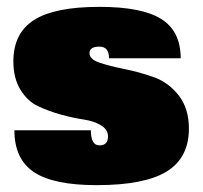

<svg xmlns="http://www.w3.org/2000/svg" viewBox="-20 -530 592 560"><path d="M270 -394Q241 -394 241 -375Q241 -357 271 -347Q301 -337 343.5 -328.5Q386 -320 428.5 -305Q471 -290 501 -252Q531 -214 531 -155Q531 -70 466.5 -30Q402 10 262 10Q136 10 79 -28Q22 -66 22 -150H245Q245 -106 270 -106Q295 -106 295 -132Q295 -152 274.5 -164.5Q254 -177 223.5 -181.5Q193 -186 157 -196Q121 -206 90.5 -220.5Q60 -235 39.5 -268.5Q19 -302 19 -351Q19 -433 79 -471.5Q139 -510 270 -510Q394 -510 450.5 -474.5Q507 -439 507 -360H298Q298 -394 270 -394Z"/></svg>

Font: Fivo Sans Modern ExtBlk
Style: Regular
Weight: 950
Designer: Alexander Slobzheninov
Foundry: Alexander Slobzheninov
Version: 1.0